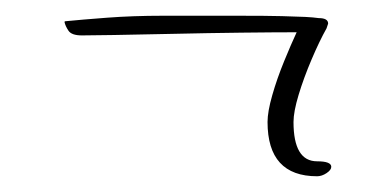

<svg xmlns="http://www.w3.org/2000/svg" viewBox="-20 -230 488 244"><path d="M383 -6Q320 -6 320 -75Q320 -88 326 -109Q332 -130 341 -152Q350 -174 357 -189Q330 -189 287 -188.5Q244 -188 200.5 -187Q157 -186 124.5 -185.5Q92 -185 84 -185Q71 -185 67 -191Q63 -197 62 -202Q62 -203 63 -203Q83 -205 116 -207.5Q149 -210 187 -210Q247 -210 283 -210Q319 -210 338.5 -209.5Q358 -209 368 -208.5Q378 -208 385 -207Q397 -207 397 -200Q397 -200 395 -194Q386 -178 376 -154.5Q366 -131 359.5 -109.5Q353 -88 353 -75Q353 -25 383 -25Q401 -25 401 -18Q401 -14 395 -10Q389 -6 383 -6Z"/></svg>

Font: Lavishly Yours
Style: Regular
Weight: 400
Designer: Robert E. Leuschke
Foundry: Robert E. Leuschke
Version: Version 1.010; ttfautohint (v1.8.3)